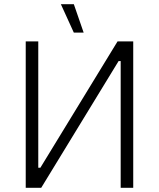

<svg xmlns="http://www.w3.org/2000/svg" viewBox="-20 -898 760 918"><path d="M333 -742H380L333 -878H271ZM103 0H177L547 -606H557V0H617V-700H542L173 -96H163V-700H103Z"/></svg>

Font: Fixel Display Light
Style: Regular
Weight: 300
Designer: AlfaBravo + MacPaw
Foundry: Kyrylo Tkachov, Marchela Mozhyna, Serhii Makarenko, Maria Weinstein, Zakhar Kryvoshyya
Version: Version 1.211